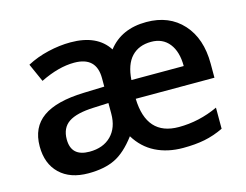

<svg xmlns="http://www.w3.org/2000/svg" viewBox="-82 -680 1051 819"><g transform="rotate(-15 443.5 -270.0)"><path d="M43.9 -154.8Q43.9 -238.8 103.3 -281Q162.6 -323.2 284.2 -327.1L376 -330.1V-367.2Q376 -461.9 277.8 -461.9Q209 -461.9 127.9 -421.9L91.8 -502.9Q134.8 -525.9 185.8 -537.8Q236.8 -549.8 285.2 -549.8Q402.8 -549.8 451.2 -474.1Q509.8 -549.8 620.1 -549.8Q720.7 -549.8 780.3 -484.1Q839.8 -418.5 839.8 -307.1V-245.1H492.2Q497.1 -81.1 639.2 -81.1Q729 -81.1 813 -120.1V-26.9Q771 -6.8 729.2 1.5Q687.5 9.8 633.8 9.8Q565.4 9.8 512.5 -16.8Q459.5 -43.5 426.8 -97.2Q380.9 -36.1 333.7 -13.2Q286.6 9.8 215.8 9.8Q135.3 9.8 89.6 -34.2Q43.9 -78.1 43.9 -154.8ZM163.1 -153.8Q163.1 -78.1 244.1 -78.1Q304.7 -78.1 339.8 -113.5Q375 -148.9 375 -210.9V-257.8L309.1 -254.9Q233.4 -252 198.2 -228.3Q163.1 -204.6 163.1 -153.8ZM618.2 -462.9Q563.5 -462.9 531.5 -429Q499.5 -395 495.1 -327.1H726.1Q726.1 -390.6 697.5 -426.8Q668.9 -462.9 618.2 -462.9Z"/></g></svg>

Font: Open Sans Semibold
Style: Regular
Weight: 600
Foundry: Ascender Corporation
Version: Version 1.10